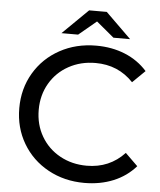

<svg xmlns="http://www.w3.org/2000/svg" viewBox="-59 -939 833 998"><g transform="rotate(5 357.0 -440.0)"><path d="M47.9 -350Q47.9 -451.7 96.1 -533.5Q144.4 -615.3 229 -661.7Q313.6 -708.1 418.9 -708.1Q501 -708.1 569.4 -680.1Q637.7 -652 685.1 -598.6L620 -534.9Q541.4 -618 423.1 -618Q345.3 -618 282.8 -583.4Q220.3 -548.9 184.8 -487.8Q149.3 -426.7 149.3 -350Q149.3 -273.3 184.8 -212.2Q220.3 -151.1 282.8 -116.6Q345.3 -82 423.1 -82Q541.3 -82 620 -166.1L685.1 -102.4Q637.7 -48.1 569.3 -20Q500.9 8.1 418 8.1Q313.6 8.1 229 -38.3Q144.4 -84.7 96.1 -166.5Q47.9 -248.3 47.9 -350ZM365.4 -887.6H457.4L590.6 -757H503.6L370.7 -867.6H452.1L319.3 -757H232.3Z"/></g></svg>

Font: iiserrat Thin
Style: Regular
Weight: 100
Designer: Akira Ohta
Foundry: Akira Ohta
Version: Version 1.200;Glyphs 3.3.1 (3343)